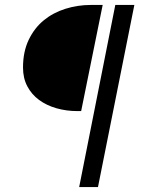

<svg xmlns="http://www.w3.org/2000/svg" viewBox="-20 -676 575 776"><path d="M300 80 446 -656H523L376 80ZM293 -227Q248 -227 208 -238.5Q168 -250 138 -272Q108 -294 90.5 -327Q73 -360 73 -403Q73 -467 96 -515Q119 -563 157 -594Q195 -625 244.5 -640.5Q294 -656 347 -656H395L308 -227Z"/></svg>

Font: TypoPRO Source Sans Pro
Style: Italic
Weight: 400
Italic angle: -11°
Designer: Paul D. Hunt
Foundry: Adobe Systems Incorporated
Version: Version 1.075;PS 2.000;hotconv 1.0.86;makeotf.lib2.5.63406